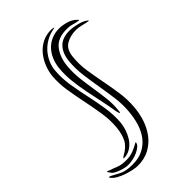

<svg xmlns="http://www.w3.org/2000/svg" viewBox="-245 -809 888 888"><g transform="rotate(-45 199.5 -364.5)"><path d="M300 -707Q320 -707 346 -699.5Q372 -692 388 -675Q399 -665 385 -669Q371 -671 356.5 -675.5Q342 -680 325 -680Q263 -681 235 -644.5Q207 -608 203 -552Q200 -513 204.5 -474.5Q209 -436 215 -398Q221 -360 225.5 -322Q230 -284 226 -245Q225 -234 223.5 -232Q222 -230 220.5 -233Q219 -236 217.5 -241.5Q216 -247 215 -251Q209 -291 200 -331.5Q191 -372 183 -413Q175 -454 170.5 -495Q166 -536 170 -578Q173 -605 183 -628.5Q193 -652 209.5 -669.5Q226 -687 249 -697Q272 -707 300 -707ZM122 -575Q125 -602 136 -629.5Q147 -657 165.5 -679.5Q184 -702 210.5 -715.5Q237 -729 270 -729Q271 -729 275.5 -728.5Q280 -728 283.5 -727Q287 -726 286.5 -725Q286 -724 279 -723Q252 -718 229 -705Q206 -692 189 -673Q172 -654 161.5 -630.5Q151 -607 149 -582Q145 -534 153 -485.5Q161 -437 171.5 -389Q182 -341 189.5 -292.5Q197 -244 193 -196Q191 -177 184 -156Q177 -135 165.5 -117Q154 -99 137 -86.5Q120 -74 99 -71Q83 -69 85.5 -72.5Q88 -76 97 -81Q133 -101 146.5 -128Q160 -155 164 -195Q168 -241 160.5 -289Q153 -337 143 -385Q133 -433 125.5 -480.5Q118 -528 122 -575ZM95 -21Q137 -21 166 -36.5Q195 -52 214 -77.5Q233 -103 243 -136.5Q253 -170 256 -206Q260 -251 254 -296Q248 -341 240.5 -385.5Q233 -430 227 -475Q221 -520 225 -566Q229 -612 253.5 -639Q278 -666 327 -666Q344 -666 370.5 -660Q397 -654 414 -643Q432 -631 411 -636Q399 -639 380 -643Q361 -647 351 -647Q312 -647 284 -630Q256 -613 252 -570Q247 -524 254 -478.5Q261 -433 270 -387Q279 -341 285.5 -295Q292 -249 288 -203Q285 -165 273 -129Q261 -93 239 -64Q217 -35 184.5 -17.5Q152 0 108 0Q96 0 77 -4Q58 -8 39 -14.5Q20 -21 3.5 -30.5Q-13 -40 -21 -51Q-30 -61 -15 -56Q2 -47 26.5 -34Q51 -21 95 -21ZM89 -56Q114 -56 135 -64Q156 -72 178 -85V-82Q178 -73 168.5 -64.5Q159 -56 145 -49Q131 -42 113.5 -38Q96 -34 78 -34Q71 -34 59 -36.5Q47 -39 34.5 -43.5Q22 -48 11 -54Q0 -60 -4 -68Q-15 -80 -11 -81.5Q-7 -83 0 -78Q16 -73 36.5 -64.5Q57 -56 89 -56Z"/></g></svg>

Font: mr_AkronimG
Style: Regular
Weight: 400
Version: Version 1.002 April 14, 2020